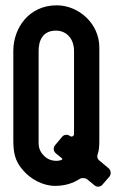

<svg xmlns="http://www.w3.org/2000/svg" viewBox="-20 -693 474 721"><path d="M187 5C222 5 253 -4 279 -21C286 -26 300 -25 307 -20L335 3C344 11 358 9 365 0L391 -30C398 -39 397 -53 388 -61L351 -92C346 -96 344 -106 346 -111C352 -128 353 -142 353 -170V-515C353 -605 275 -673 193 -673C88 -673 30 -587 30 -502V-170C30 -124 34 -89 68 -52C95 -21 140 5 187 5ZM213 -179 187 -148C179 -139 180 -125 190 -117L213 -98C215 -97 214 -94 212 -93C205 -90 198 -89 193 -89C168 -89 152 -99 139 -115C124 -134 125 -149 125 -170V-502C125 -540 140 -578 190 -578C231 -578 258 -546 258 -502V-190C258 -181 248 -177 242 -183C233 -189 220 -188 213 -179Z"/></svg>

Font: DIN Rundschrift
Style: Eng
Weight: 400
Width: 3
Version: Version 1.027